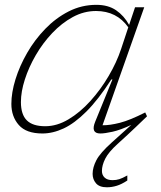

<svg xmlns="http://www.w3.org/2000/svg" viewBox="-20 -542 664 794"><path d="M588 -61Q566.5 -40 544 -18.8Q521.5 2.5 507 16L466 53.5Q429 87 415.2 114.2Q401.5 141.5 401.5 165Q401.5 182 412.8 192.5Q424 203 445.5 203Q460.5 203 473.2 199Q486 195 506.5 183.5V204.5Q483 220 462.8 226.2Q442.5 232.5 422 232.5Q391 232.5 377 216Q363 199.5 363 177Q363 150.5 378.5 120.5Q394 90.5 443 46.5L523 -25.5Q478 -4.5 445.5 2.8Q413 10 395 10Q353.5 10 374 -39.5L445 -213.5H440.5Q386.5 -130 337.5 -81Q288.5 -32 243.5 -11Q198.5 10 155.5 10Q88.5 10 57.8 -25Q27 -60 27 -112.5Q27 -159 44 -214Q61 -269 92.2 -323.2Q123.5 -377.5 167 -422.5Q210.5 -467.5 264 -494.8Q317.5 -522 378.5 -522Q427.5 -522 460.2 -499.5Q493 -477 514 -439L538.5 -512H576.5L404 -24Q433.5 -23.5 475.8 -34.2Q518 -45 580.5 -77ZM66.5 -120Q66.5 -68.5 91 -44.2Q115.5 -20 167 -20Q215.5 -20 263.2 -48.5Q311 -77 353.5 -124Q396 -171 429.2 -227.5Q462.5 -284 481 -340L510.5 -429Q463 -496.5 377 -496.5Q327 -496.5 281 -471.5Q235 -446.5 196 -405.2Q157 -364 128 -314Q99 -264 82.8 -213.5Q66.5 -163 66.5 -120Z"/></svg>

Font: Newsreader 6pt ExtraLight
Style: Italic
Weight: 275
Italic angle: -17°
Designer: Hugues Gentile
Foundry: Production Type
Version: Version 1.003; ttfautohint (v1.8.3)